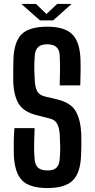

<svg xmlns="http://www.w3.org/2000/svg" viewBox="-20 -943 478 971"><path d="M220 8Q130 8 92 -30.5Q54 -69 50 -158Q49 -193 49.5 -226Q50 -259 53 -295H155Q153 -254 152.5 -214Q152 -174 155 -139Q157 -109 172.5 -95Q188 -81 220 -81Q251 -81 265.5 -95Q280 -109 282 -139Q285 -173 284.5 -200.5Q284 -228 282 -265Q280 -294 270 -315Q260 -336 234 -343L167 -360Q99 -377 74 -419Q49 -461 47 -533Q47 -560 47 -588Q47 -616 48 -643Q51 -732 89.5 -770Q128 -808 220 -808Q306 -808 345 -770Q384 -732 387 -643Q388 -618 387.5 -582.5Q387 -547 386 -511H282Q283 -549 283.5 -586.5Q284 -624 282 -662Q280 -719 219 -719Q188 -719 173 -705Q158 -691 156 -662Q153 -630 153.5 -597.5Q154 -565 156 -533Q158 -500 168.5 -481Q179 -462 207 -455L267 -441Q338 -424 363 -380.5Q388 -337 391 -265Q392 -233 391.5 -210Q391 -187 390 -158Q387 -69 348 -30.5Q309 8 220 8ZM88 -923H162L215 -872L269 -923H342L249 -840H182Z"/></svg>

Font: Big Shoulders Display
Style: Bold
Weight: 700
Designer: Patric King
Foundry: XO Type Co
Version: Version 1.000; ttfautohint (v1.8.2)